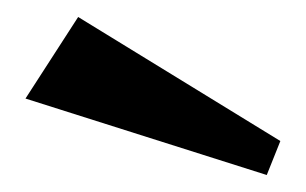

<svg xmlns="http://www.w3.org/2000/svg" viewBox="-20 -943 360 226"><path d="M10 -827 72 -923 310 -777 294 -737Z"/></svg>

Font: Otomanopee One
Style: Regular
Weight: 400
Designer: Das Ende der Wildnis
Foundry: Gutenberg Labo
Version: Version 3.005